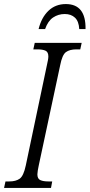

<svg xmlns="http://www.w3.org/2000/svg" viewBox="-39 -925 441 945"><path d="M-19 0 -12 -32H7Q39 -32 58 -45.5Q77 -59 88 -111L192 -605Q195 -618 197 -629Q199 -640 199 -647Q199 -669 185 -675.5Q171 -682 145 -682H125L132 -714H363L356 -682H337Q304 -682 285.5 -668.5Q267 -655 257 -603L152 -112Q149 -98 147 -86Q145 -74 145 -67Q145 -45 159.5 -38.5Q174 -32 199 -32H218L212 0ZM151 -782Q165 -839 199.5 -872Q234 -905 285 -905Q384 -905 382 -782H351Q349 -820 330 -838Q311 -856 280 -856Q248 -856 222.5 -839Q197 -822 183 -782Z"/></svg>

Font: Noto Serif Condensed Light
Style: Italic
Weight: 300
Width: 3
Italic angle: -12°
Designer: Monotype Design Team
Foundry: Monotype Imaging Inc.
Version: Version 2.014; ttfautohint (v1.8.4.7-5d5b)